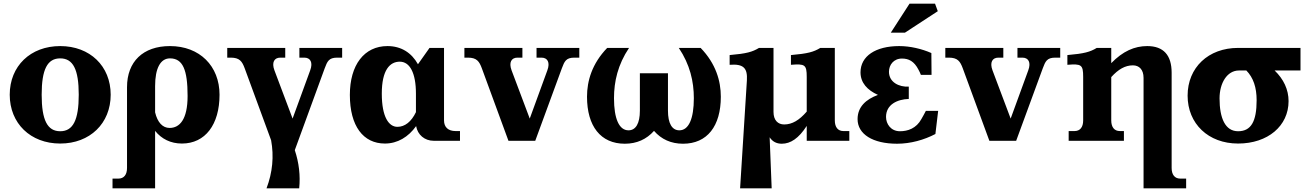

<svg xmlns="http://www.w3.org/2000/svg" viewBox="-20 -767 7129 1046"><path d="M308 -52C238 -52 207 -113 207 -251C207 -389 238 -449 308 -449C378 -449 409 -389 409 -251C409 -113 378 -52 308 -52ZM33 -251C33 -95 146 15 308 15C470 15 583 -95 583 -251C583 -407 470 -516 308 -516C146 -516 33 -407 33 -251Z M672 -292V148C672 185 655 206 625 206H593V259H825V-54C860 -10 910 15 971 15C1098 15 1176 -88 1176 -251C1176 -407 1068 -516 906 -516C759 -516 672 -431 672 -292ZM825 -155V-298C825 -395 854 -449 906 -449C976 -449 1002 -387 1002 -244C1002 -115 958 -70 904 -70C866 -70 838 -100 825 -155Z M1313 -395 1457 -3C1473 84 1465 172 1432 259H1610C1617 190 1609 120 1586 51L1749 -395C1763 -432 1771 -453 1817 -453H1844V-506H1611V-453H1638C1671 -453 1686 -427 1670 -384L1574 -121L1475 -384C1459 -427 1474 -453 1507 -453H1534V-506H1218V-453H1237C1285 -453 1299 -433 1313 -395Z M2246 -257V-156C2221 -104 2186 -76 2145 -76C2099 -76 2060 -128 2060 -257C2060 -386 2104 -431 2158 -431C2213 -431 2246 -369 2246 -257ZM1886 -250C1886 -80 1959 15 2077 15C2146 15 2205 -21 2247 -80C2255 -33 2293 0 2343 0H2486V-53H2462C2422 -53 2399 -74 2399 -111V-506H2320L2257 -417C2222 -480 2165 -516 2091 -516C1964 -516 1886 -413 1886 -250Z M2605 -395 2750 0H2896L3041 -395C3055 -432 3063 -453 3109 -453H3136V-506H2903V-453H2930C2963 -453 2978 -427 2962 -384L2866 -121L2767 -384C2751 -427 2766 -453 2799 -453H2826V-506H2510V-453H2529C2577 -453 2591 -433 2605 -395Z M3907 -240C3907 -326 3880 -420 3797 -506H3678C3739 -415 3760 -323 3760 -232C3760 -120 3732 -57 3681 -57C3641 -57 3619 -95 3619 -164V-368H3466V-164C3466 -95 3444 -57 3404 -57C3353 -57 3325 -120 3325 -232C3325 -323 3346 -415 3407 -506H3288C3205 -420 3178 -326 3178 -240C3178 -80 3252 16 3384 16C3449 16 3502 -8 3543 -54C3583 -8 3636 16 3701 16C3833 16 3907 -80 3907 -240Z M4528 -111V-506H4449C4413 -484 4381 -475 4289 -467V-414C4365 -420 4375 -415 4375 -348V-159C4334 -112 4296 -89 4252 -89C4218 -89 4194 -112 4194 -157V-506H4115C4079 -484 4047 -475 3955 -467V-414C4031 -420 4053 -396 4049 -329L4012 259H4184L4173 -19C4188 4 4210 16 4239 16C4287 16 4331 -13 4375 -81V0H4607V-53H4575C4545 -53 4528 -74 4528 -111Z M4652 -118C4652 -36 4735 16 4867 16C4941 16 5015 -5 5076 -37L5091 -163H5024C5016 -148 5009 -134 5000 -119C4972 -67 4925 -52 4883 -52C4833 -52 4807 -92 4807 -130C4807 -198 4869 -226 4931 -228V-295C4878 -292 4823 -319 4823 -376C4823 -413 4848 -448 4894 -448C4930 -448 4960 -434 4984 -387C4989 -379 4993 -368 4997 -359H5055L5054 -478C5002 -501 4938 -516 4879 -516C4750 -516 4668 -461 4668 -373C4668 -316 4705 -276 4763 -250C4698 -226 4652 -185 4652 -118ZM4833 -589H4910L5089 -706L5074 -747H4935Z M5225 -395 5370 0H5516L5661 -395C5675 -432 5683 -453 5729 -453H5756V-506H5523V-453H5550C5583 -453 5598 -427 5582 -384L5486 -121L5387 -384C5371 -427 5386 -453 5419 -453H5446V-506H5130V-453H5149C5197 -453 5211 -433 5225 -395Z M6034 -111V-347C6073 -390 6110 -411 6152 -411C6186 -411 6210 -388 6210 -343V259H6442V206H6410C6380 206 6363 185 6363 148V-371C6363 -466 6319 -516 6230 -516C6161 -516 6097 -488 6034 -423V-506H5955C5919 -484 5887 -475 5795 -467V-414C5871 -420 5881 -415 5881 -348V-111C5881 -74 5864 -53 5834 -53H5802V0H6103V-53H6081C6051 -53 6034 -74 6034 -111Z M6725 -52C6655 -52 6624 -123 6624 -231C6624 -313 6664 -383 6730 -383H6770C6808 -344 6826 -291 6826 -221C6826 -104 6795 -52 6725 -52ZM6450 -246C6450 -93 6563 15 6725 15C6887 15 7000 -81 7000 -216C7000 -279 6973 -336 6924 -383H7065V-506H6725C6563 -506 6450 -399 6450 -246Z"/></svg>

Font: LT Superior Serif ExtraBold
Style: Regular
Weight: 800
Designer: Daniel Lyons
Foundry: LyonsType
Version: Version 2.120;FEAKit 1.0